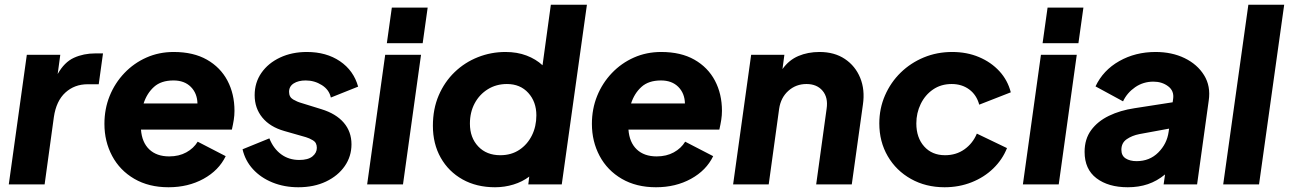

<svg xmlns="http://www.w3.org/2000/svg" viewBox="-20 -777 5431 809"><path d="M17 0 93 -546H234L223 -465Q251 -515 291.5 -533.5Q332 -552 382 -552H414L396 -422H349Q294 -422 255.5 -387Q217 -352 207 -284L168 0Z M690 12Q607 12 546 -23.5Q485 -59 452.5 -120Q420 -181 420 -255Q420 -318 442 -372.5Q464 -427 504 -469Q544 -511 597 -534.5Q650 -558 712 -558Q795 -558 852 -525.5Q909 -493 938.5 -437Q968 -381 968 -310Q968 -291 965 -272Q962 -253 957 -231H574Q578 -177 609 -147.5Q640 -118 693 -118Q734 -118 765 -135Q796 -152 813 -180L931 -119Q902 -59 837.5 -23.5Q773 12 690 12ZM711 -438Q659 -438 629 -411Q599 -384 585 -341H812Q811 -384 784 -411Q757 -438 711 -438Z M1237 12Q1178 12 1128.5 -8Q1079 -28 1046 -64Q1013 -100 1002 -148L1115 -194Q1132 -151 1164.5 -127Q1197 -103 1241 -103Q1278 -103 1296.5 -118Q1315 -133 1315 -154Q1315 -176 1299 -185.5Q1283 -195 1269 -199L1178 -225Q1118 -242 1085.5 -281.5Q1053 -321 1053 -376Q1053 -429 1081.5 -470Q1110 -511 1160 -534.5Q1210 -558 1273 -558Q1355 -558 1412.5 -519Q1470 -480 1489 -412L1374 -366Q1367 -399 1336 -418.5Q1305 -438 1268 -438Q1237 -438 1217.5 -425.5Q1198 -413 1198 -390Q1198 -368 1215 -358Q1232 -348 1250 -343L1334 -317Q1396 -298 1428.5 -260Q1461 -222 1461 -169Q1461 -118 1432.5 -77Q1404 -36 1353.5 -12Q1303 12 1237 12Z M1610 -595 1631 -745H1782L1761 -595ZM1527 0 1603 -546H1754L1678 0Z M2066 12Q1988 12 1929 -21Q1870 -54 1837 -112.5Q1804 -171 1804 -247Q1804 -318 1828.5 -375Q1853 -432 1895.5 -473Q1938 -514 1993.5 -536Q2049 -558 2110 -558Q2159 -558 2198.5 -543Q2238 -528 2266 -502L2301 -757H2453L2347 0H2206L2210 -33Q2181 -11 2143.5 0.5Q2106 12 2066 12ZM2088 -123Q2134 -123 2168 -145.5Q2202 -168 2221 -206Q2240 -244 2240 -291Q2240 -348 2206 -385.5Q2172 -423 2116 -423Q2071 -423 2035.5 -401Q2000 -379 1980 -341.5Q1960 -304 1960 -256Q1960 -197 1995 -160Q2030 -123 2088 -123Z M2744 12Q2661 12 2600 -23.5Q2539 -59 2506.5 -120Q2474 -181 2474 -255Q2474 -318 2496 -372.5Q2518 -427 2558 -469Q2598 -511 2651 -534.5Q2704 -558 2766 -558Q2849 -558 2906 -525.5Q2963 -493 2992.5 -437Q3022 -381 3022 -310Q3022 -291 3019 -272Q3016 -253 3011 -231H2628Q2632 -177 2663 -147.5Q2694 -118 2747 -118Q2788 -118 2819 -135Q2850 -152 2867 -180L2985 -119Q2956 -59 2891.5 -23.5Q2827 12 2744 12ZM2765 -438Q2713 -438 2683 -411Q2653 -384 2639 -341H2866Q2865 -384 2838 -411Q2811 -438 2765 -438Z M3069 0 3145 -546H3285L3277 -486Q3304 -524 3344 -541Q3384 -558 3433 -558Q3496 -558 3540 -528.5Q3584 -499 3604.5 -449Q3625 -399 3616 -337L3569 0H3419L3463 -319Q3470 -366 3446 -394.5Q3422 -423 3378 -423Q3334 -423 3302 -394.5Q3270 -366 3263 -319L3219 0Z M3960 12Q3881 12 3818.5 -23Q3756 -58 3720.5 -119Q3685 -180 3685 -257Q3685 -320 3709 -375Q3733 -430 3775 -471Q3817 -512 3872.5 -535Q3928 -558 3992 -558Q4054 -558 4105 -536.5Q4156 -515 4191 -477Q4226 -439 4239 -388L4106 -336Q4095 -377 4064 -400Q4033 -423 3990 -423Q3945 -423 3911.5 -400Q3878 -377 3859.5 -339Q3841 -301 3841 -257Q3841 -197 3874 -160Q3907 -123 3962 -123Q4009 -123 4044 -148Q4079 -173 4096 -214L4223 -153Q4204 -105 4165.5 -67.5Q4127 -30 4074 -9Q4021 12 3960 12Z M4373 -595 4394 -745H4545L4524 -595ZM4290 0 4366 -546H4517L4441 0Z M4732 12Q4650 12 4600 -26Q4550 -64 4550 -137Q4550 -191 4577.5 -228.5Q4605 -266 4652.5 -289Q4700 -312 4760 -321L4921 -346L4923 -360Q4928 -394 4902 -413.5Q4876 -433 4840 -433Q4797 -433 4763 -409.5Q4729 -386 4712 -350L4596 -413Q4628 -481 4696 -519.5Q4764 -558 4849 -558Q4918 -558 4971.5 -532Q5025 -506 5053.5 -460Q5082 -414 5073 -353L5024 0H4883L4889 -42Q4855 -14 4816.5 -1Q4778 12 4732 12ZM4705 -146Q4705 -121 4723 -109.5Q4741 -98 4769 -98Q4824 -98 4860.5 -134.5Q4897 -171 4904 -221L4906 -235L4781 -212Q4750 -206 4727.5 -190.5Q4705 -175 4705 -146Z M5134 0 5240 -757H5391L5285 0Z"/></svg>

Font: Plus Jakarta Sans ExtraBold
Style: Italic
Weight: 800
Italic angle: -8°
Designer: Gumpita Rahayu
Foundry: Tokotype
Version: Version 2.071; ttfautohint (v1.8.4.7-5d5b);gftools[0.9.29]